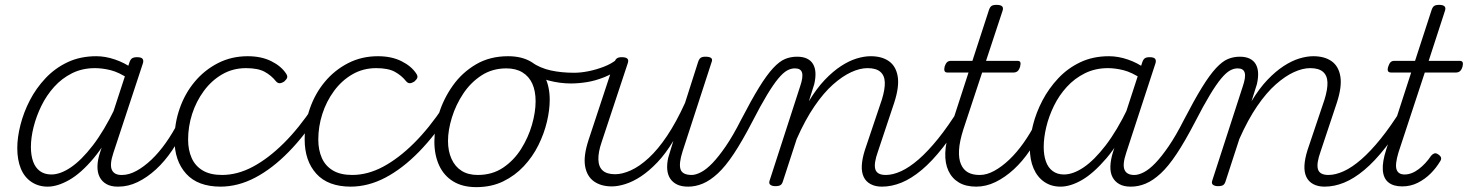

<svg xmlns="http://www.w3.org/2000/svg" viewBox="-20 -750 6032 789"><path d="M176 17Q138 17 109 -2.5Q80 -22 65.5 -57.5Q51 -93 51 -142Q51 -185 64 -236.5Q77 -288 102.5 -337.5Q128 -387 167 -428.5Q206 -470 258 -494.5Q310 -519 376 -519Q413 -519 452.5 -505.5Q492 -492 524 -469L511 -425Q469 -453 435 -461.5Q401 -470 370 -470Q318 -470 276 -449Q234 -428 202.5 -393Q171 -358 150 -315Q129 -272 118 -228Q107 -184 107 -146Q107 -112 116 -86.5Q125 -61 144 -47Q163 -33 191 -33Q228 -33 271.5 -62.5Q315 -92 361.5 -152.5Q408 -213 453 -306L467 -266Q417 -162 365 -100Q313 -38 264.5 -10.5Q216 17 176 17ZM464 17Q436 17 417.5 6.5Q399 -4 389.5 -22.5Q380 -41 380.5 -67.5Q381 -94 392 -126L512 -494Q516 -506 523 -510.5Q530 -515 543 -515Q561 -515 566 -508Q571 -501 567 -489L446 -122Q430 -74 439.5 -52.5Q449 -31 479 -31Q489 -31 493 -23.5Q497 -16 495 -7Q493 2 486 9.5Q479 17 464 17Z M466 17Q456 17 451 9.5Q446 2 448 -7Q450 -16 458.5 -23.5Q467 -31 482 -31Q510 -31 541 -48Q572 -65 602.5 -94Q633 -123 661 -162.5Q689 -202 712 -247Q717 -257 726 -257Q735 -257 741.5 -250Q748 -243 744 -233Q719 -179 688 -133Q657 -87 621 -54Q585 -21 546 -2Q507 17 466 17Z M887 17Q793 17 745 -36Q697 -89 697 -177Q697 -243 718.5 -304.5Q740 -366 780 -414Q820 -462 875.5 -490.5Q931 -519 998 -519Q1054 -519 1095 -498.5Q1136 -478 1156 -447Q1162 -438 1160 -431Q1158 -424 1148 -415Q1137 -408 1129 -408Q1121 -408 1114 -416Q1095 -440 1067.5 -455Q1040 -470 991 -470Q937 -470 893 -444.5Q849 -419 817.5 -376Q786 -333 769.5 -281.5Q753 -230 753 -176Q753 -134 767.5 -101Q782 -68 813 -49.5Q844 -31 893 -31Q904 -31 908.5 -23.5Q913 -16 912 -6.5Q911 3 904.5 10Q898 17 887 17Z M885 17Q876 17 872 10Q868 3 868 -6.5Q868 -16 874.5 -23.5Q881 -31 892 -31Q956 -31 1019.5 -65Q1083 -99 1146 -161.5Q1209 -224 1268 -313Q1273 -321 1282.5 -318.5Q1292 -316 1297.5 -308.5Q1303 -301 1297 -293Q1234 -195 1166.5 -126Q1099 -57 1028.5 -20Q958 17 885 17Z M1422 17Q1328 17 1280 -36Q1232 -89 1232 -177Q1232 -243 1253.5 -304.5Q1275 -366 1315 -414Q1355 -462 1410.5 -490.5Q1466 -519 1533 -519Q1589 -519 1630 -498.5Q1671 -478 1691 -447Q1697 -438 1695 -431Q1693 -424 1683 -415Q1672 -408 1664 -408Q1656 -408 1649 -416Q1630 -440 1602.5 -455Q1575 -470 1526 -470Q1472 -470 1428 -444.5Q1384 -419 1352.5 -376Q1321 -333 1304.5 -281.5Q1288 -230 1288 -176Q1288 -134 1302.5 -101Q1317 -68 1348 -49.5Q1379 -31 1428 -31Q1439 -31 1443.5 -23.5Q1448 -16 1447 -6.5Q1446 3 1439.5 10Q1433 17 1422 17Z M1420 17Q1411 17 1407 10Q1403 3 1403 -6.5Q1403 -16 1409.5 -23.5Q1416 -31 1427 -31Q1491 -31 1554.5 -65Q1618 -99 1681 -161.5Q1744 -224 1803 -313Q1808 -321 1817.5 -318.5Q1827 -316 1832.5 -308.5Q1838 -301 1832 -293Q1769 -195 1701.5 -126Q1634 -57 1563.5 -20Q1493 17 1420 17Z M1937 19Q1881 19 1842.5 -4.5Q1804 -28 1784.5 -70.5Q1765 -113 1765 -168Q1765 -223 1784 -284Q1803 -345 1841 -398.5Q1879 -452 1936 -485.5Q1993 -519 2068 -519Q2123 -519 2161 -497Q2199 -475 2219 -434.5Q2239 -394 2239 -340Q2239 -298 2227.5 -249.5Q2216 -201 2192.5 -153.5Q2169 -106 2132.5 -67Q2096 -28 2047.5 -4.5Q1999 19 1937 19ZM1943 -31Q2003 -31 2047.5 -61Q2092 -91 2121.5 -138Q2151 -185 2166 -237Q2181 -289 2181 -334Q2181 -376 2167.5 -406Q2154 -436 2127 -452.5Q2100 -469 2061 -469Q2003 -469 1958.5 -440Q1914 -411 1883.5 -365Q1853 -319 1837 -267Q1821 -215 1821 -171Q1821 -129 1835.5 -97Q1850 -65 1877 -48Q1904 -31 1943 -31Z M2326 -407Q2281 -407 2235 -419Q2189 -431 2144 -459Q2137 -464 2136.5 -471.5Q2136 -479 2140 -486Q2144 -493 2151 -496Q2158 -499 2165 -494Q2200 -470 2243.5 -460.5Q2287 -451 2339 -451Q2367 -451 2399 -457.5Q2431 -464 2462 -476Q2493 -488 2515 -506Q2523 -512 2529 -509.5Q2535 -507 2538.5 -500.5Q2542 -494 2541 -486Q2540 -478 2532 -472Q2499 -447 2462.5 -432.5Q2426 -418 2391.5 -412.5Q2357 -407 2326 -407Z M2494 16Q2450 16 2421 -4.5Q2392 -25 2384.5 -66.5Q2377 -108 2398 -173L2504 -494Q2509 -506 2515.5 -510.5Q2522 -515 2535 -515Q2552 -515 2558 -509Q2564 -503 2560 -491L2452 -165Q2438 -124 2439 -94Q2440 -64 2457 -49Q2474 -34 2508 -34Q2537 -34 2572.5 -50Q2608 -66 2646 -101Q2684 -136 2721.5 -192Q2759 -248 2795 -327L2849 -496Q2853 -508 2859.5 -512.5Q2866 -517 2879 -517Q2896 -517 2902.5 -511.5Q2909 -506 2904 -494L2785 -128Q2769 -78 2776.5 -54.5Q2784 -31 2823 -31Q2833 -31 2836.5 -23.5Q2840 -16 2839 -7Q2838 2 2830 9.5Q2822 17 2808 17Q2781 17 2763 8.5Q2745 0 2734.5 -15.5Q2724 -31 2722 -53Q2720 -75 2726 -102L2747 -171Q2715 -118 2681 -82.5Q2647 -47 2614.5 -25.5Q2582 -4 2551 6Q2520 16 2494 16Z M2808 17Q2798 17 2794 9.5Q2790 2 2792.5 -7Q2795 -16 2802.5 -23.5Q2810 -31 2822 -31Q2839 -31 2861 -42.5Q2883 -54 2908 -80Q2933 -106 2962.5 -149Q2992 -192 3025 -257Q3068 -340 3099.5 -391Q3131 -442 3157 -470Q3183 -498 3206 -507.5Q3229 -517 3255 -517Q3266 -517 3268 -510Q3270 -503 3267.5 -493.5Q3265 -484 3259 -476.5Q3253 -469 3246 -469Q3230 -469 3214 -460Q3198 -451 3178 -427Q3158 -403 3132 -360Q3106 -317 3071 -249Q3030 -170 2995.5 -118Q2961 -66 2929.5 -37Q2898 -8 2868 4.5Q2838 17 2808 17Z M3604 17Q3577 17 3557.5 6.5Q3538 -4 3529 -23.5Q3520 -43 3521.5 -70.5Q3523 -98 3534 -133L3604 -341Q3617 -383 3616 -411.5Q3615 -440 3597.5 -455Q3580 -470 3545 -470Q3514 -470 3478 -453.5Q3442 -437 3403.5 -403Q3365 -369 3327 -313.5Q3289 -258 3254 -179L3197 -4Q3194 6 3187.5 10.5Q3181 15 3166 15Q3154 15 3146.5 10Q3139 5 3142 -6L3268 -395Q3281 -433 3276 -451Q3271 -469 3247 -469Q3236 -469 3231.5 -476.5Q3227 -484 3229 -493.5Q3231 -503 3237.5 -510Q3244 -517 3256 -517Q3280 -517 3296.5 -509Q3313 -501 3321.5 -486Q3330 -471 3331 -450.5Q3332 -430 3326 -404L3304 -334Q3336 -387 3369.5 -422Q3403 -457 3436 -478.5Q3469 -500 3500 -509.5Q3531 -519 3558 -519Q3604 -519 3633 -498.5Q3662 -478 3669 -436Q3676 -394 3655 -329L3588 -128Q3570 -78 3577 -54.5Q3584 -31 3620 -31Q3629 -31 3633 -23.5Q3637 -16 3635.5 -7Q3634 2 3626.5 9.5Q3619 17 3604 17Z M3604 17Q3594 17 3589 9.5Q3584 2 3586 -7Q3588 -16 3596.5 -23.5Q3605 -31 3620 -31Q3649 -31 3683 -46.5Q3717 -62 3755 -95Q3793 -128 3835 -180Q3877 -232 3923 -306Q3930 -318 3939 -316.5Q3948 -315 3952.5 -306Q3957 -297 3950 -287Q3901 -203 3855.5 -145Q3810 -87 3767.5 -51.5Q3725 -16 3684.5 0.5Q3644 17 3604 17Z M3992 17Q3949 17 3920.5 0Q3892 -17 3877.5 -48Q3863 -79 3864.5 -122Q3866 -165 3884 -218L3960 -452H3873Q3864 -452 3861.5 -458.5Q3859 -465 3862 -477Q3866 -489 3872 -494.5Q3878 -500 3888 -500H3976L4044 -709Q4048 -721 4054.5 -725.5Q4061 -730 4075 -730Q4092 -730 4098 -724Q4104 -718 4100 -706L4032 -500H4160Q4171 -500 4173 -494Q4175 -488 4172 -476Q4168 -463 4161.5 -457.5Q4155 -452 4145 -452H4016L3939 -219Q3923 -169 3921 -133.5Q3919 -98 3929 -75Q3939 -52 3958 -41.5Q3977 -31 4005 -31Q4015 -31 4019.5 -23.5Q4024 -16 4023 -7Q4022 2 4014.5 9.5Q4007 17 3992 17Z M3991 17Q3981 17 3976 9.5Q3971 2 3973 -7Q3975 -16 3983.5 -23.5Q3992 -31 4007 -31Q4035 -31 4066 -48Q4097 -65 4127.5 -94Q4158 -123 4186 -162.5Q4214 -202 4237 -247Q4242 -257 4251 -257Q4260 -257 4266.5 -250Q4273 -243 4269 -233Q4244 -179 4213 -133Q4182 -87 4146 -54Q4110 -21 4071 -2Q4032 17 3991 17Z M4338 17Q4300 17 4271.5 -2.5Q4243 -22 4227.5 -57.5Q4212 -93 4212 -142Q4212 -185 4225 -236.5Q4238 -288 4264 -337.5Q4290 -387 4329 -428.5Q4368 -470 4420 -494.5Q4472 -519 4537 -519Q4575 -519 4614.5 -505.5Q4654 -492 4685 -469L4673 -425Q4631 -453 4597 -461.5Q4563 -470 4533 -470Q4481 -470 4438.5 -449Q4396 -428 4364 -393Q4332 -358 4311 -315Q4290 -272 4279.5 -228Q4269 -184 4269 -146Q4269 -112 4278 -86.5Q4287 -61 4306 -47Q4325 -33 4352 -33Q4390 -33 4433.5 -62.5Q4477 -92 4523.5 -152.5Q4570 -213 4615 -306L4630 -266Q4580 -162 4527 -100Q4474 -38 4426.5 -10.5Q4379 17 4338 17ZM4626 17Q4598 17 4579.5 6.5Q4561 -4 4551.5 -22.5Q4542 -41 4543 -67.5Q4544 -94 4554 -126L4674 -494Q4678 -506 4684.5 -510.5Q4691 -515 4704 -515Q4722 -515 4727 -508Q4732 -501 4728 -489L4608 -122Q4592 -74 4601 -52.5Q4610 -31 4641 -31Q4650 -31 4654.5 -23.5Q4659 -16 4657.5 -7Q4656 2 4648 9.5Q4640 17 4626 17Z M4628 17Q4618 17 4614 9.5Q4610 2 4612.5 -7Q4615 -16 4622.5 -23.5Q4630 -31 4642 -31Q4659 -31 4681 -42.5Q4703 -54 4728 -80Q4753 -106 4782.5 -149Q4812 -192 4845 -257Q4888 -340 4919.5 -391Q4951 -442 4977 -470Q5003 -498 5026 -507.5Q5049 -517 5075 -517Q5086 -517 5088 -510Q5090 -503 5087.5 -493.5Q5085 -484 5079 -476.5Q5073 -469 5066 -469Q5050 -469 5034 -460Q5018 -451 4998 -427Q4978 -403 4952 -360Q4926 -317 4891 -249Q4850 -170 4815.5 -118Q4781 -66 4749.5 -37Q4718 -8 4688 4.5Q4658 17 4628 17Z M5423 17Q5396 17 5376.5 6.5Q5357 -4 5348 -23.5Q5339 -43 5340.5 -70.5Q5342 -98 5353 -133L5423 -341Q5436 -383 5435 -411.5Q5434 -440 5416.5 -455Q5399 -470 5364 -470Q5333 -470 5297 -453.5Q5261 -437 5222.5 -403Q5184 -369 5146 -313.5Q5108 -258 5073 -179L5016 -4Q5013 6 5006.5 10.5Q5000 15 4985 15Q4973 15 4965.5 10Q4958 5 4961 -6L5087 -395Q5100 -433 5095 -451Q5090 -469 5066 -469Q5055 -469 5050.5 -476.5Q5046 -484 5048 -493.5Q5050 -503 5056.5 -510Q5063 -517 5075 -517Q5099 -517 5115.5 -509Q5132 -501 5140.5 -486Q5149 -471 5150 -450.5Q5151 -430 5145 -404L5123 -334Q5155 -387 5188.5 -422Q5222 -457 5255 -478.5Q5288 -500 5319 -509.5Q5350 -519 5377 -519Q5423 -519 5452 -498.5Q5481 -478 5488 -436Q5495 -394 5474 -329L5407 -128Q5389 -78 5396 -54.5Q5403 -31 5439 -31Q5448 -31 5452 -23.5Q5456 -16 5454.5 -7Q5453 2 5445.5 9.5Q5438 17 5423 17Z M5423 17Q5413 17 5408 9.5Q5403 2 5405 -7Q5407 -16 5415.5 -23.5Q5424 -31 5439 -31Q5468 -31 5502 -46.5Q5536 -62 5574 -95Q5612 -128 5654 -180Q5696 -232 5742 -306Q5749 -318 5758 -316.5Q5767 -315 5771.5 -306Q5776 -297 5769 -287Q5720 -203 5674.5 -145Q5629 -87 5586.5 -51.5Q5544 -16 5503.5 0.5Q5463 17 5423 17Z M5742 16Q5706 16 5685.5 -0.5Q5665 -17 5662.5 -51Q5660 -85 5677 -137L5779 -452H5697Q5686 -452 5683.5 -458.5Q5681 -465 5685 -477Q5689 -489 5694.5 -494.5Q5700 -500 5711 -500H5795L5863 -709Q5867 -721 5873.5 -725.5Q5880 -730 5894 -730Q5910 -730 5916 -724Q5922 -718 5918 -706L5851 -500H5978Q5988 -500 5990.5 -494Q5993 -488 5990 -476Q5986 -463 5979.5 -457.5Q5973 -452 5963 -452H5835L5727 -124Q5712 -74 5719 -53.5Q5726 -33 5752 -33Q5781 -33 5810 -55Q5839 -77 5861 -110Q5867 -117 5874 -119.5Q5881 -122 5891 -115Q5901 -108 5902 -101Q5903 -94 5898 -87Q5882 -60 5859 -37Q5836 -14 5806.5 1Q5777 16 5742 16Z"/></svg>

Font: Playwrite CU ExtraLight
Style: Regular
Weight: 250
Designer: Veronika Burian, José Scaglione
Foundry: TypeTogether
Version: Version 1.002